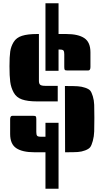

<svg xmlns="http://www.w3.org/2000/svg" viewBox="-20 -931 631 1174"><path d="M218 -723V-436Q218 -420 225.5 -413Q233 -406 259 -406H333V-311H206Q149 -311 114.5 -323Q80 -335 63.5 -365.5Q47 -396 42.5 -431Q38 -466 38 -525.5Q38 -585 42.5 -616Q47 -647 63.5 -674Q80 -701 114.5 -712Q149 -723 206 -723ZM56 -223H182Q196 -223 199 -219Q202 -215 202 -202V-124Q202 -108 206.5 -101.5Q211 -95 229 -95H258V-180H338V223H258V0H190Q117 0 79.5 -25Q42 -50 42 -112V-202Q42 -223 56 -223ZM338 -911V-723H385Q458 -723 495.5 -698Q533 -673 533 -611V-521Q533 -500 519 -500H393Q379 -500 376 -504Q373 -508 373 -521V-599Q373 -615 368.5 -621.5Q364 -628 346 -628H338V-498H258V-911ZM389 -405Q432 -405 455.5 -403.5Q479 -402 501 -394.5Q523 -387 531.5 -377Q540 -367 547.5 -342.5Q555 -318 556 -290Q557 -262 557 -210Q557 -158 556 -127.5Q555 -97 547.5 -69.5Q540 -42 531.5 -31Q523 -20 501 -11.5Q479 -3 455.5 -1.5Q432 0 389 0H378L377 -405Z"/></svg>

Font: Keania One
Style: Regular
Weight: 400
Designer: Julia Petretta
Foundry: Julia Petretta
Version: Version 1.003